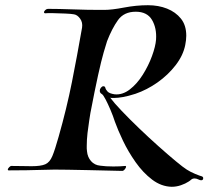

<svg xmlns="http://www.w3.org/2000/svg" viewBox="-20 -667 800 737"><path d="M639 50Q599 49 564 22.5Q529 -4 500.5 -44.5Q472 -85 452 -127Q432 -169 421 -200Q414 -222 404 -245.5Q394 -269 385 -286Q376 -303 371 -306Q363 -310 363 -319Q363 -325 367.5 -330.5Q372 -336 377 -336Q383 -336 384.5 -329.5Q386 -323 393 -315.5Q400 -308 420 -305Q450 -302 478 -323.5Q506 -345 528 -380Q550 -415 563.5 -452Q577 -489 579 -515Q582 -559 563.5 -590.5Q545 -622 501 -622Q456 -622 433 -590Q410 -558 391 -509Q387 -497 378 -466Q369 -435 356.5 -378.5Q344 -322 327 -233Q326 -226 322.5 -204.5Q319 -183 316 -157Q313 -131 313 -107Q313 -102 313 -96.5Q313 -91 314 -86Q316 -64 329.5 -48.5Q343 -33 365 -31Q385 -28 415 -28Q428 -28 439.5 -28.5Q451 -29 461 -30Q464 -30 464 -27Q464 -23 458.5 -16.5Q453 -10 447 -11Q367 -13 318.5 -14Q270 -15 240.5 -15.5Q211 -16 189 -16Q174 -16 145 -15Q116 -14 81 -13.5Q46 -13 14 -13H13Q10 -13 10 -16Q10 -20 15.5 -25.5Q21 -31 25 -30Q49 -30 68 -29.5Q87 -29 101 -29Q137 -29 154 -36.5Q171 -44 181 -68Q191 -92 205 -142Q236 -251 256 -351.5Q276 -452 295 -561Q298 -581 287.5 -595.5Q277 -610 264 -612Q254 -614 230.5 -615Q207 -616 184 -616.5Q161 -617 154 -616Q149 -616 149 -620Q149 -624 154 -628.5Q159 -633 164 -633Q205 -633 260 -631Q315 -629 362 -629H380Q409 -629 456 -638Q503 -647 548 -647Q588 -647 621 -634Q654 -621 674.5 -595.5Q695 -570 695 -530Q695 -522 694 -513Q693 -504 691 -494Q683 -454 654 -416.5Q625 -379 584.5 -350.5Q544 -322 500 -307Q472 -298 452 -294.5Q432 -291 418 -291Q414 -291 410 -291Q406 -291 403 -292Q417 -273 447 -241.5Q477 -210 514 -174.5Q551 -139 588 -106Q625 -73 654.5 -48.5Q684 -24 697 -16Q711 -7 729 0.5Q747 8 755 10Q760 12 760 17Q760 25 752 25Q748 25 742 22Q734 18 727 18Q719 18 714 22.5Q709 27 704 30Q692 38 674.5 44Q657 50 639 50Z"/></svg>

Font: Kings
Style: Regular
Weight: 400
Designer: Robert E. Leuschke
Foundry: Robert E. Leuschke
Version: Version 1.010; ttfautohint (v1.8.3)